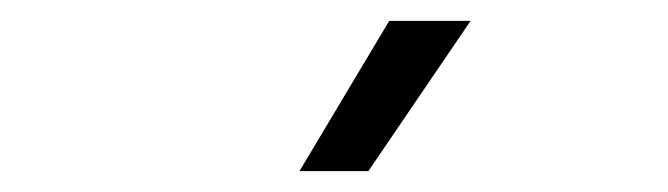

<svg xmlns="http://www.w3.org/2000/svg" viewBox="-20 -730 640 184"><path d="M267 -566 353 -710H431L333 -566Z"/></svg>

Font: SUSE Light
Style: Regular
Weight: 300
Designer: Rene Bieder
Foundry: SUSE
Version: Version 1.000